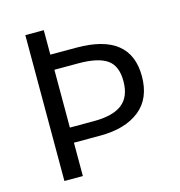

<svg xmlns="http://www.w3.org/2000/svg" viewBox="-99 -745 782 834"><g transform="rotate(-15 291.5 -328.0)"><path d="M89 0V-656H172V-546H290Q532 -546 532 -353Q532 -252 467 -201Q402 -150 290 -150H172V0ZM172 -218H280Q366 -218 407.5 -250.5Q449 -283 449 -353Q449 -422 408.5 -450Q368 -478 280 -478H172Z"/></g></svg>

Font: RibengUni
Style: Regular
Weight: 400
Designer: (1) Dr. Andrew Glass (Senior Program Manager at Microsoft Corporation)
(2) Bivuti Chakma (Chakma Font Designer & Keyboar
Foundry: Bivuti Chakma
Version: Version 2.2022; Updated on: 03 June 2022; Friday